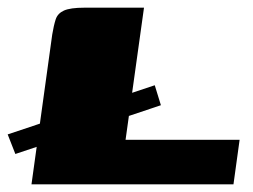

<svg xmlns="http://www.w3.org/2000/svg" viewBox="-40 -480 659 500"><path d="M363 -258 379 -206 0 -79 -20 -130ZM335 -460 287 -116H584L568 0H42L96 -390Q100 -414 105 -429.5Q110 -445 126.5 -452.5Q143 -460 180 -460Z"/></svg>

Font: Genos Thin Black
Style: Italic
Weight: 900
Italic angle: -8°
Version: Version 1.010